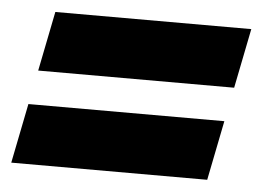

<svg xmlns="http://www.w3.org/2000/svg" viewBox="-36 -553 610 449"><g transform="rotate(5 268.5 -329.0)"><path d="M509 -369H49L77 -509H537ZM465 -149H5L33 -289H493Z"/></g></svg>

Font: Argentum Sans Black
Style: Italic
Weight: 900
Italic angle: -11°
Designer: Julieta Ulanovsky (font), Cristiano Sobral (main changes and remaster)
Foundry: Julieta Ulanovsky (font), Cristiano Sobral (main changes and remaster)
Version: Version 2.007;June 15, 2022;FontCreator 14.0.0.2814 64-bit; 